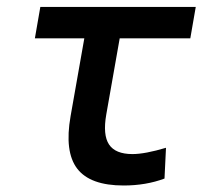

<svg xmlns="http://www.w3.org/2000/svg" viewBox="-20 -538 626 567"><path d="M345.2 9.8Q246.1 9.8 208 -40Q169.9 -89.8 188.5 -195.3L229 -424.8H83L99.1 -517.6H558.1L542 -424.8H333.5L293.9 -200.2Q283.2 -139.6 302 -111.3Q320.8 -83 371.1 -83Q408.2 -83 470.2 -101.6L465.8 -10.7Q411.1 9.8 345.2 9.8Z"/></svg>

Font: Cascadia Mono PL
Style: Italic
Weight: 400
Italic angle: -10°
Monospace: yes
Designer: Aaron Bell
Foundry: Saja Typeworks
Version: Version 2404.023; ttfautohint (v1.8.4)